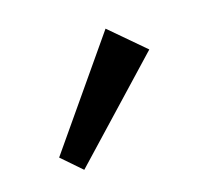

<svg xmlns="http://www.w3.org/2000/svg" viewBox="-63 -867 370 356"><g transform="rotate(-30 122.5 -688.5)"><path d="M245 -718 29 -585 0 -628 194 -792Z"/></g></svg>

Font: Pathway Extreme 28pt Medium
Style: Regular
Weight: 500
Designer: Eduardo Rodriguez Tunni
Foundry: Eduardo Rodriguez Tunni
Version: Version 1.001;gftools[0.9.26]